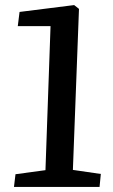

<svg xmlns="http://www.w3.org/2000/svg" viewBox="-20 -736 444 756"><path d="M179 -633H50L57 -689L272 -716L291 -701L267 -67L377 -51L372 0H35L41 -50L159 -66Z"/></svg>

Font: Literata 18pt Medium
Style: Italic
Weight: 500
Italic angle: -2°
Designer: Latin by Veronika Burian and Jose Scaglione. Greek by Irene Vlachou. Cyrillic by Vera Evstafieva
Foundry: TypeTogether
Version: Version 3.103;gftools[0.9.29]